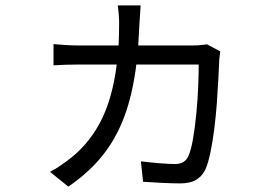

<svg xmlns="http://www.w3.org/2000/svg" viewBox="-20 -633 1040 714"><path d="M234 61 166 6Q186 -4 209.5 -20.5Q233 -37 249 -50Q317 -106 358 -189Q399 -272 414 -393H271Q223 -393 179 -390V-469Q201 -467 224.5 -465.5Q248 -464 271 -464H421Q422 -484 422.5 -505.5Q423 -527 423 -549Q423 -563 421.5 -581.5Q420 -600 418 -613H503Q502 -599 501 -582.5Q500 -566 499 -552L494 -464H699Q715 -464 727.5 -465.5Q740 -467 750 -468L799 -442Q798 -432 796.5 -421Q795 -410 795 -402Q794 -379 792 -339.5Q790 -300 786.5 -251.5Q783 -203 777 -155Q771 -107 762.5 -66Q754 -25 743 -1Q730 24 708 36.5Q686 49 650 49Q622 49 581.5 47Q541 45 512 43L504 -33Q536 -29 572.5 -26Q609 -23 631 -23Q665 -23 679 -49Q690 -72 697.5 -115Q705 -158 710 -209.5Q715 -261 717 -310Q719 -359 719 -393H487Q473 -281 442 -198.5Q411 -116 360 -53Q309 10 234 61Z"/></svg>

Font: Chocolate Classical Sans
Style: Regular
Weight: 400
Designer: 田海東、宇文滿月
Foundry: Moonlit Owen
Version: Version 1.001